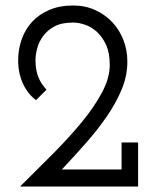

<svg xmlns="http://www.w3.org/2000/svg" viewBox="-20 -678 552 698"><path d="M482 0H53Q116 -62 174.5 -121Q233 -180 278.5 -235.5Q324 -291 351.5 -343Q379 -395 379 -442Q379 -485 366 -514Q353 -543 333 -561.5Q313 -580 289.5 -588Q266 -596 246 -596Q204 -596 178 -582Q152 -568 136.5 -546.5Q121 -525 115 -501.5Q109 -478 109 -459Q109 -425 119 -399Q129 -373 149 -352L111 -314Q81 -336 63.5 -374Q46 -412 46 -459Q46 -499 59 -535.5Q72 -572 97 -599Q122 -626 159.5 -642Q197 -658 246 -658Q290 -658 326 -641.5Q362 -625 388 -597.5Q414 -570 428.5 -533Q443 -496 443 -454Q443 -402 422 -352Q401 -302 367.5 -253.5Q334 -205 291.5 -157Q249 -109 205 -62H422V-160H482Z"/></svg>

Font: Josefin Slab SemiBold
Style: Regular
Weight: 600
Designer: Santiago Orozco
Foundry: Typemade
Version: Version 2.000